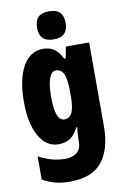

<svg xmlns="http://www.w3.org/2000/svg" viewBox="-107 -837 739 1138"><g transform="rotate(-10 262.0 -268.0)"><path d="M197 -563Q236 -563 262.5 -546Q289 -529 312 -484H321L334 -553H474V-49Q474 90 413.5 165Q353 240 219 240Q170 240 130.5 229.5Q91 219 56 198V59Q100 82 138.5 92Q177 102 214 102Q258 102 285 81.5Q312 61 312 11V5Q312 -12 313.5 -34Q315 -56 317 -71H312Q290 -28 262.5 -9Q235 10 192 10Q118 10 75 -66Q32 -142 32 -272Q32 -408 75.5 -485.5Q119 -563 197 -563ZM250 -424Q225 -424 210.5 -386.5Q196 -349 196 -270Q196 -129 251 -129Q283 -129 297.5 -159.5Q312 -190 312 -256V-285Q312 -359 297.5 -391.5Q283 -424 250 -424ZM271 -776Q316 -776 336.5 -754.5Q357 -733 357 -691Q357 -607 271 -607Q185 -607 185 -691Q185 -734 205.5 -755Q226 -776 271 -776Z"/></g></svg>

Font: Noto Sans Gurmukhi ExtraCondensed Black
Style: Regular
Weight: 900
Width: 2
Designer: Jelle Bosma - Monotype Design Team
Foundry: Monotype Imaging Inc.
Version: Version 2.004; ttfautohint (v1.8.4.7-5d5b)